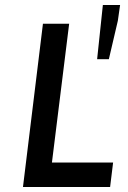

<svg xmlns="http://www.w3.org/2000/svg" viewBox="-20 -749 514 769"><path d="M72 0H421L433 -98H188L257 -654H152ZM416 -512 452 -666 461 -729H392L369 -512Z"/></svg>

Font: Falling Sky
Style: CondObl
Weight: 400
Designer: Paul D. Hunt
Foundry: Adobe Systems Incorporated
Version: Version 1.02